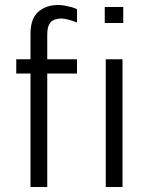

<svg xmlns="http://www.w3.org/2000/svg" viewBox="-20 -748 652 768"><path d="M102 0V-454H45V-511H102V-613Q102 -673 133 -700.5Q164 -728 213 -728Q226 -728 239.5 -725.5Q253 -723 266 -719.5Q279 -716 288 -711V-658Q276 -663 256.5 -668.5Q237 -674 226 -674Q212 -674 198.5 -669.5Q185 -665 177 -651Q169 -637 169 -608V-511H288V-454H169V0ZM403 0V-511H470V0ZM399 -656V-720H473V-656Z"/></svg>

Font: Chivo ExtraLight
Style: Regular
Weight: 250
Designer: Hector Gatti
Foundry: Omnibus-Type
Version: Version 2.002